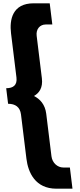

<svg xmlns="http://www.w3.org/2000/svg" viewBox="-20 -880 486 1160"><path d="M28.9 -253C71.9 -253 101.3 -234 106.9 -188L139.7 79C149.9 162 192.9 260 320.9 260H417.9L402.2 132H362.2C327.2 132 295.8 104 290.9 64L259.3 -193C252.4 -249 221.4 -282 185.2 -300C217 -318 240 -350 233 -407L201.5 -664C196.6 -704 221.1 -732 256.1 -732H296.1L280.4 -860H183.4C55.4 -860 36.4 -762 46.6 -679L79.4 -412C85.1 -366 60.4 -347 17.4 -347Z"/></svg>

Font: Hussar
Style: BdOpOblOne
Weight: 700
Foundry: Cannot Into Space Fonts
Version: Version 2.00